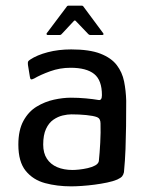

<svg xmlns="http://www.w3.org/2000/svg" viewBox="-20 -652 518 680"><path d="M232 8Q182 8 139.5 -3.5Q97 -15 71 -47Q45 -79 45 -140Q45 -191 63 -224Q81 -257 110 -274.5Q139 -292 171 -299Q203 -306 231 -306Q258 -306 284.5 -303.5Q311 -301 328 -298Q341 -295 341 -315Q341 -368 313.5 -390Q286 -412 230 -412Q192 -412 157.5 -399.5Q123 -387 101 -374Q93 -370 90 -371Q87 -372 86 -379L79 -422Q78 -431 79.5 -434Q81 -437 87 -441Q111 -457 149 -467Q187 -477 232 -477Q297 -477 335.5 -462Q374 -447 393.5 -421.5Q413 -396 419.5 -363.5Q426 -331 427 -295Q427 -247 426.5 -205.5Q426 -164 424.5 -124Q423 -84 419 -42Q417 -33 412.5 -27.5Q408 -22 395 -16Q381 -10 359.5 -5.5Q338 -1 315 2Q292 5 270 6.5Q248 8 232 8ZM237 -50Q246 -50 260.5 -51.5Q275 -53 290.5 -56.5Q306 -60 317 -66Q328 -72 330 -81Q333 -109 335 -146Q337 -183 336 -215Q336 -232 324 -237Q311 -242 285.5 -244.5Q260 -247 233 -247Q219 -247 202 -243Q185 -239 169 -228Q153 -217 143 -195.5Q133 -174 133 -140Q133 -110 146 -90Q159 -70 182.5 -60Q206 -50 237 -50ZM149 -528Q146 -528 145 -530.5Q144 -533 146 -535L216 -628Q218 -632 223 -632H269Q274 -632 276 -628L345 -535Q347 -533 346.5 -530.5Q346 -528 342 -528H300Q296 -528 293 -531L249 -577Q245 -582 241 -577L198 -531Q196 -528 191 -528Z"/></svg>

Font: Glory Thin Medium
Style: Regular
Weight: 500
Version: Version 1.011